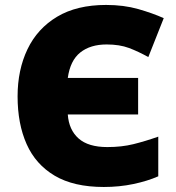

<svg xmlns="http://www.w3.org/2000/svg" viewBox="-20 -743 710 773"><path d="M409.2 -564Q343.8 -564 303.2 -531.7Q262.7 -499.5 252.9 -429.2H536.1V-282.2H252.9Q257.3 -220.2 296.4 -185.5Q335.4 -150.9 412.1 -150.9Q469.7 -150.9 517.1 -162.6Q564.5 -174.3 617.2 -192.9V-33.2Q574.2 -14.2 517.6 -2.2Q460.9 9.8 397.9 9.8Q276.9 9.8 200.2 -35.6Q123.5 -81.1 87.2 -162.8Q50.8 -244.6 50.8 -355Q50.8 -461.4 90.6 -544.7Q130.4 -627.9 209.7 -675.5Q289.1 -723.1 407.2 -723.1Q478.5 -723.1 536.6 -706.5Q594.7 -689.9 639.2 -669.9L577.1 -513.2Q537.1 -535.6 499.3 -549.8Q461.4 -564 409.2 -564Z"/></svg>

Font: Open Sans ExtraBold
Style: Regular
Weight: 800
Designer: Monotype Design Team
Foundry: Monotype Imaging Inc.
Version: Version 3.003; ttfautohint (v1.8.4)